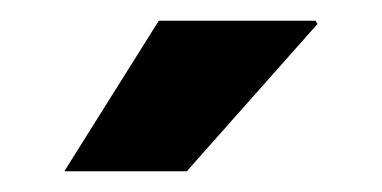

<svg xmlns="http://www.w3.org/2000/svg" viewBox="-20 -740 368 185"><path d="M284 -720 286 -717 160 -575H42L133 -720Z"/></svg>

Font: Chivo Black
Style: Regular
Weight: 900
Designer: Hector Gatti
Foundry: Omnibus-Type
Version: Version 1.007